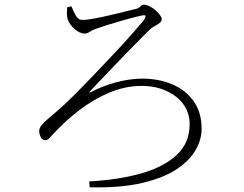

<svg xmlns="http://www.w3.org/2000/svg" viewBox="-20 -767 1040 818"><path d="M360 6Q486 -1 582.5 -28.5Q679 -56 733.5 -107.5Q788 -159 788 -238Q788 -286 761.5 -322.5Q735 -359 688.5 -380Q642 -401 583 -401Q514 -401 446 -372.5Q378 -344 316.5 -296.5Q255 -249 203 -192Q193 -181 187 -175.5Q181 -170 172 -170Q160 -170 153.5 -183Q147 -196 147 -209Q147 -222 158 -235Q169 -248 186 -262Q203 -276 220 -291Q251 -317 293 -359Q335 -401 381.5 -449.5Q428 -498 471 -544Q514 -590 546 -626.5Q578 -663 592 -680Q600 -692 600 -698.5Q600 -705 580 -700Q565 -697 539 -690Q513 -683 483.5 -674.5Q454 -666 428 -657.5Q402 -649 388 -644Q372 -638 361.5 -631Q351 -624 340 -624Q330 -624 318.5 -629.5Q307 -635 297 -644Q287 -653 279.5 -663.5Q272 -674 269 -683Q265 -694 265 -708.5Q265 -723 266 -736L284 -740Q293 -719 303 -700.5Q313 -682 332 -682Q344 -682 366.5 -685.5Q389 -689 416.5 -695Q444 -701 471 -707.5Q498 -714 520.5 -719.5Q543 -725 555 -728Q571 -731 577.5 -739Q584 -747 593 -747Q604 -747 617 -740.5Q630 -734 641.5 -724Q653 -714 661 -703.5Q669 -693 669 -686Q669 -676 660 -669Q651 -662 639 -656Q627 -650 617 -640Q601 -624 575 -598Q549 -572 518.5 -540.5Q488 -509 458.5 -478Q429 -447 404.5 -421.5Q380 -396 366 -381Q359 -374 360.5 -373Q362 -372 370 -376Q420 -402 477.5 -417Q535 -432 586 -432Q658 -432 715.5 -407Q773 -382 806 -334.5Q839 -287 839 -218Q839 -173 813.5 -128Q788 -83 732.5 -46Q677 -9 585.5 12.5Q494 34 362 31Z"/></svg>

Font: Noto Serif JP ExtraLight
Style: Regular
Weight: 200
Designer: Ryoko NISHIZUKA  (kana & ideographs); Frank Grießhammer (Latin, Greek & Cyrillic); Wenlong ZHANG  (bopomofo); Sandoll Co
Foundry: Adobe
Version: Version 2.002-H1;hotconv 1.1.0;makeotfexe 2.6.0